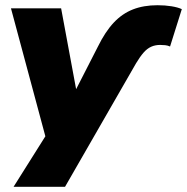

<svg xmlns="http://www.w3.org/2000/svg" viewBox="-20 -535 716 735"><path d="M355 -357Q383 -414 415.5 -448.5Q448 -483 489 -499Q530 -515 583 -515Q612 -515 636.5 -511Q661 -507 676 -500L631 -357Q622 -361 612.5 -362Q603 -363 593 -363Q574 -363 558.5 -356Q543 -349 529.5 -333.5Q516 -318 501 -293L229 180H32L173 -44L165 29L22 -503H214L273 -185H267Z"/></svg>

Font: Nunito Sans 8pt Black
Style: Italic
Weight: 900
Italic angle: -9°
Version: Version 3.101;gftools[0.9.27]